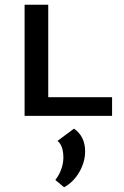

<svg xmlns="http://www.w3.org/2000/svg" viewBox="-20 -490 526 812"><path d="M454 -79V0H84V-470H184V-79ZM340 150Q340 195 315.5 237.5Q291 280 251 302L214 271Q230 251 239 226Q248 201 248 177Q248 125 223 106L293 54Q340 87 340 150Z"/></svg>

Font: Ysabeau SC Semibold
Style: Regular
Weight: 600
Designer: Christian Thalmann (Catharsis Fonts)
Version: Version 0.003